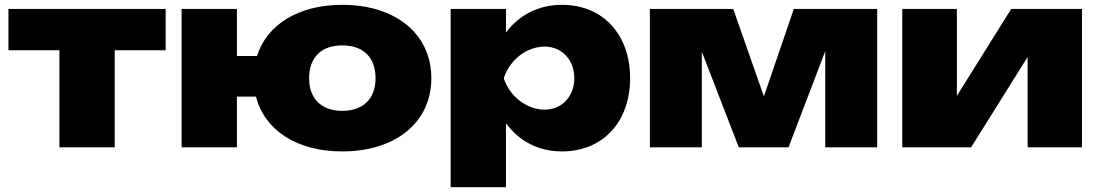

<svg xmlns="http://www.w3.org/2000/svg" viewBox="-20 -610 4552 795"><path d="M226 0H455V-402H666V-573H15V-402H226Z M961 0V-210H1040C1075 -71 1209 17 1397 17C1619 17 1766 -104 1766 -286C1766 -469 1619 -590 1397 -590C1216 -590 1085 -508 1044 -378H961V-573H732V0ZM1397 -151C1310 -151 1260 -202 1260 -286C1260 -372 1310 -422 1397 -422C1485 -422 1535 -372 1535 -286C1535 -202 1485 -151 1397 -151Z M1846 165H2075V-100C2129 -26 2209 17 2307 17C2475 17 2589 -104 2589 -286C2589 -469 2475 -590 2307 -590C2210 -590 2129 -548 2075 -475V-573H1846ZM2358 -286C2358 -211 2307 -156 2235 -156C2161 -156 2090 -211 2066 -286C2090 -362 2161 -417 2235 -417C2307 -417 2358 -362 2358 -286Z M2886 0V-396L3039 0H3245L3397 -398V0H3612V-573H3267L3143 -211L3016 -573H2671V0Z M4001 0 4235 -374V0H4460V-573H4167L3942 -213V-573H3716V0Z"/></svg>

Font: Bounded ExtBd
Style: Regular
Weight: 800
Designer: Vlad Churkin
Version: Version 3.0